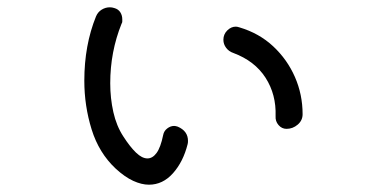

<svg xmlns="http://www.w3.org/2000/svg" viewBox="-20 -552 1040 526"><path d="M297 -90Q251 -133 231 -197.5Q211 -262 211 -331Q211 -428 243 -507Q248 -519 258.5 -525.5Q269 -532 281 -532Q284 -532 287 -531.5Q290 -531 293 -530Q304 -527 309.5 -518.5Q315 -510 315 -499Q315 -496 315 -493Q315 -490 313 -487Q282 -410 282 -324Q282 -283 290.5 -245Q299 -207 318 -178Q336 -150 352.5 -134Q369 -118 384 -118Q398 -118 409 -133Q420 -148 427 -182Q429 -193 438 -200Q447 -207 457 -207Q461 -207 467 -205Q495 -193 495 -166Q495 -160 494 -157Q482 -109 454 -77.5Q426 -46 388 -46Q368 -46 345 -56.5Q322 -67 297 -90ZM765 -199Q752 -199 743 -209.5Q734 -220 735 -234Q737 -293 707.5 -339Q678 -385 619 -407Q607 -411 599.5 -421Q592 -431 592 -443Q592 -458 602.5 -468.5Q613 -479 626 -479Q630 -479 636 -477Q690 -461 728.5 -425Q767 -389 788 -341Q809 -293 809 -239Q809 -222 795.5 -210.5Q782 -199 765 -199Z"/></svg>

Font: Kiwi Maru
Style: Regular
Weight: 400
Designer: Hiroki-Chan
Version: Version 1.100